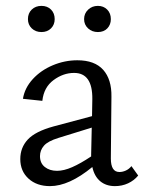

<svg xmlns="http://www.w3.org/2000/svg" viewBox="-20 -627 490 653"><path d="M294 -59Q215 6 150 6Q105 6 77 -19.5Q49 -45 49 -86Q49 -125 74.5 -152.5Q100 -180 162 -197L293 -232L294 -290Q295 -379 232 -379Q195 -379 162 -354.5Q129 -330 124 -284L58 -291Q64 -328 91.5 -358Q119 -388 159.5 -405Q200 -422 243 -422Q302 -422 331 -389.5Q360 -357 359 -298L357 -88Q357 -42 386 -42Q397 -42 408 -47Q419 -52 427 -62L450 -30Q436 -13 415.5 -3.5Q395 6 371 6Q341 6 321 -10.5Q301 -27 294 -59ZM75 -562Q75 -582 88 -594.5Q101 -607 121 -607Q141 -607 153.5 -594.5Q166 -582 166 -562Q166 -543 153.5 -530.5Q141 -518 121 -518Q101 -518 88 -530.5Q75 -543 75 -562ZM266 -562Q266 -581 279.5 -594Q293 -607 313 -607Q332 -607 344.5 -594.5Q357 -582 357 -562Q357 -543 345 -530.5Q333 -518 313 -518Q293 -518 279.5 -530.5Q266 -543 266 -562ZM174 -46Q197 -46 225.5 -58.5Q254 -71 290 -95V-101L292 -193L179 -158Q143 -147 129.5 -131.5Q116 -116 116 -96Q116 -72 132.5 -59Q149 -46 174 -46Z"/></svg>

Font: LXGW Bright TC
Style: Regular
Weight: 400
Designer: Christian Thalmann (Catharsis Fonts)
Foundry: LXGW / Christian Thalmann (Catharsis Fonts) / Fontworks Inc.
Version: Version 5.501